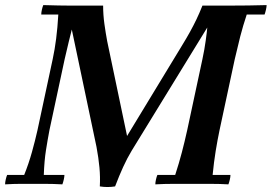

<svg xmlns="http://www.w3.org/2000/svg" viewBox="-26 -722 1067 754"><path d="M366 10Q368 -27 364.5 -64.5Q361 -102 353 -145L256 -606Q252 -590 244 -558Q236 -526 228 -490L168 -210Q161 -173 154.5 -132Q148 -91 146 -35H227Q227 -28 224.5 -17Q222 -6 219 2Q182 0 150 0Q118 0 99 0Q81 0 55 0Q29 0 -6 2Q-6 -6 -3.5 -17Q-1 -28 2 -35H69Q87 -80 99.5 -125Q112 -170 121 -210L181 -490Q189 -527 194.5 -570Q200 -613 203 -665H136Q136 -673 138.5 -684Q141 -695 144 -702Q178 -701 204 -700.5Q230 -700 248 -700H379Q379 -664 384 -628Q389 -592 395 -560L473 -188L688 -542Q707 -573 720.5 -597.5Q734 -622 745.5 -646Q757 -670 769 -700H877Q912 -700 949 -700.5Q986 -701 1021 -702Q1021 -695 1018.5 -684Q1016 -673 1013 -665H943Q928 -620 917.5 -579Q907 -538 896 -490L836 -210Q828 -172 821 -129Q814 -86 809 -35H879Q879 -27 876.5 -16.5Q874 -6 871 2Q837 0 799.5 0Q762 0 728 0Q694 0 656.5 0Q619 0 584 2Q584 -6 586.5 -17Q589 -28 592 -35H662Q677 -81 688 -123Q699 -165 709 -210L769 -490Q777 -527 782 -563.5Q787 -600 788 -614L491 -130Q473 -100 457.5 -66Q442 -32 426 10Q396 15 366 10Z"/></svg>

Font: Poltawski Nowy Medium
Style: Italic
Weight: 500
Italic angle: -12°
Version: Version 1.001;gftools[0.9.25]